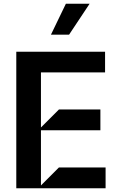

<svg xmlns="http://www.w3.org/2000/svg" viewBox="-20 -1003 637 1023"><path d="M66.8 0V-727.3H539.8V-617.2H198.2V-323.9L294 -419.7H514.9V-308.9H198.2V-14.9L294 -110.8H542.6V0ZM251.4 -818.2 331 -983H457.4L348 -818.2Z"/></svg>

Font: Riot Sans
Style: Regular
Weight: 400
Designer: Rasmus Andersson
Foundry: rsms
Version: Version 3.005